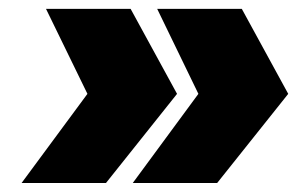

<svg xmlns="http://www.w3.org/2000/svg" viewBox="-20 -470 665 430"><path d="M83 -450.2H272.5L376.5 -259.8L217.3 -60.1H28.3L175.8 -259.8ZM332 -450.2H521.5L625.5 -259.8L466.3 -60.1H277.3L424.3 -259.8Z"/></svg>

Font: Fivo Sans Black
Style: Regular
Weight: 900
Designer: Alexander Slobzheninov
Foundry: Alexander Slobzheninov
Version: 1.0